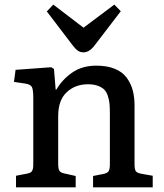

<svg xmlns="http://www.w3.org/2000/svg" viewBox="-20 -805 704 825"><path d="M338.9 -580.1Q325.2 -580.1 315.2 -586.7Q305.2 -593.3 291 -611.8L181.2 -755.9L209 -785.2L338.9 -686L471.2 -785.2L499 -756.8L382.8 -605Q361.8 -580.1 338.9 -580.1ZM48.8 0V-49.8L97.2 -59.1Q106.4 -61 112.1 -64.5Q117.7 -67.9 119.9 -75Q122.1 -82 122.6 -87.9Q123 -93.8 123 -106.9V-383.8Q123 -418.9 117.2 -430.7Q111.3 -442.4 88.9 -445.8L40 -453.1L46.9 -504.9L200.2 -516.1L211.9 -508.8L219.2 -419.9H222.2Q246.6 -462.4 289.6 -492.7Q332.5 -522.9 394 -522.9Q439.9 -522.9 472.9 -509.5Q505.9 -496.1 523.9 -471.7Q542 -447.3 550 -418Q558.1 -388.7 558.1 -352.1V-99.1Q558.1 -77.6 563.5 -69.6Q568.8 -61.5 588.9 -58.1L636.2 -49.8V0H379.9V-48.8L421.9 -57.1Q440.9 -60.5 446.5 -69.1Q452.1 -77.6 452.1 -99.1V-317.9Q452.1 -342.3 450.7 -358.4Q449.2 -374.5 443.6 -392.1Q438 -409.7 428.2 -419.7Q418.5 -429.7 400.6 -436.3Q382.8 -442.9 357.9 -442.9Q303.2 -442.9 266.6 -408.7Q230 -374.5 230 -306.2V-103Q230 -81.1 234.6 -72.3Q239.3 -63.5 254.9 -60.1L305.2 -48.8V0Z"/></svg>

Font: Literata Book Medium
Style: Regular
Weight: 500
Designer: Latin by Veronika Burian and Jose Scaglione. Greek by Irene Vlachou. Cyrillic by Vera Evstafieva
Foundry: TypeTogether
Version: Version 2.003;PS 002.003;hotconv 1.0.88;makeotf.lib2.5.64775